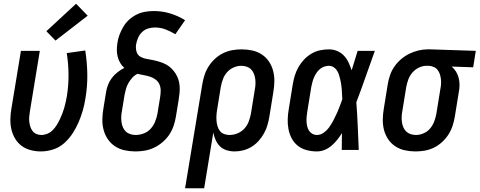

<svg xmlns="http://www.w3.org/2000/svg" viewBox="-20 -802 2565 1027"><path d="M199 8Q171 8 144 1Q117 -6 95.5 -22Q74 -38 60.5 -61Q47 -84 41 -110Q35 -136 35.5 -164.5Q36 -193 41 -221L92 -530H193L140 -207Q138 -193 136.5 -179Q135 -165 136.5 -151.5Q138 -138 142 -125Q146 -112 154 -101.5Q162 -91 174.5 -85.5Q187 -80 201 -80Q217 -80 233 -86.5Q249 -93 261.5 -105.5Q274 -118 283 -132.5Q292 -147 299.5 -162.5Q307 -178 313 -193.5Q319 -209 323.5 -224.5Q328 -240 331.5 -256.5Q335 -273 338 -289Q347 -347 346.5 -404.5Q346 -462 337 -518L436 -532Q446 -469 447 -405Q448 -341 437 -276Q432 -243 423 -211.5Q414 -180 400.5 -148.5Q387 -117 368 -88Q349 -59 323 -36Q297 -13 264 -2.5Q231 8 199 8ZM277 -585 228 -635 387 -782 449 -718Z M705 8Q676 8 647.5 2Q619 -4 596 -19Q573 -34 557.5 -56.5Q542 -79 534.5 -106Q527 -133 527.5 -162.5Q528 -192 533 -221L547 -307Q550 -328 557.5 -347.5Q565 -367 578 -384.5Q591 -402 608.5 -415.5Q626 -429 645 -439Q632 -450 623 -465.5Q614 -481 609.5 -498.5Q605 -516 605 -534.5Q605 -553 608 -572Q611 -595 619.5 -617Q628 -639 640.5 -660Q653 -681 671.5 -697.5Q690 -714 711.5 -724.5Q733 -735 756.5 -739Q780 -743 803 -743Q848 -743 890.5 -730Q933 -717 970 -694L918 -619Q893 -634 866 -644.5Q839 -655 808 -655Q790 -655 772 -649.5Q754 -644 740 -630.5Q726 -617 718.5 -599.5Q711 -582 708 -564Q705 -545 710 -526.5Q715 -508 730.5 -499Q746 -490 764.5 -487Q783 -484 801 -480Q819 -476 836.5 -470.5Q854 -465 869.5 -456.5Q885 -448 897.5 -435.5Q910 -423 919.5 -408Q929 -393 934.5 -375.5Q940 -358 941 -339.5Q942 -321 940 -302Q938 -283 935 -264L921 -179Q917 -153 908.5 -128.5Q900 -104 885.5 -82Q871 -60 850 -42Q829 -24 805 -12.5Q781 -1 755.5 3.5Q730 8 705 8ZM705 -80Q727 -80 748.5 -88Q770 -96 785.5 -113Q801 -130 809.5 -151Q818 -172 822 -193L836 -279Q839 -297 839.5 -315Q840 -333 833.5 -349Q827 -365 813.5 -375.5Q800 -386 783.5 -391.5Q767 -397 749.5 -400Q732 -403 715 -407Q699 -399 687 -385.5Q675 -372 666.5 -357Q658 -342 653.5 -325.5Q649 -309 646 -293L632 -207Q629 -192 628.5 -177Q628 -162 630 -148Q632 -134 637.5 -121Q643 -108 653 -98.5Q663 -89 677 -84.5Q691 -80 705 -80Z M970 205 1062 -351Q1066 -376 1074 -400.5Q1082 -425 1096 -447Q1110 -469 1130 -487.5Q1150 -506 1173.5 -517.5Q1197 -529 1222 -533.5Q1247 -538 1272 -538Q1301 -538 1329 -532Q1357 -526 1380 -511Q1403 -496 1418.5 -473Q1434 -450 1441 -423Q1448 -396 1447.5 -367Q1447 -338 1442 -309L1421 -179Q1417 -155 1410.5 -132.5Q1404 -110 1392 -88.5Q1380 -67 1363.5 -48.5Q1347 -30 1326 -17Q1305 -4 1281.5 2Q1258 8 1235 8Q1213 8 1192 1.5Q1171 -5 1156.5 -19.5Q1142 -34 1133.5 -53Q1125 -72 1121 -93L1072 205ZM1207 -80Q1229 -80 1250 -88.5Q1271 -97 1286.5 -113.5Q1302 -130 1310 -151Q1318 -172 1322 -193L1343 -323Q1346 -338 1346.5 -353Q1347 -368 1345 -382Q1343 -396 1337.5 -409Q1332 -422 1322.5 -431.5Q1313 -441 1299 -445.5Q1285 -450 1270 -450Q1250 -450 1229.5 -441Q1209 -432 1194.5 -415.5Q1180 -399 1172.5 -378.5Q1165 -358 1161 -337L1142 -219Q1139 -203 1138 -187.5Q1137 -172 1138 -157.5Q1139 -143 1143 -128.5Q1147 -114 1155.5 -102.5Q1164 -91 1178 -85.5Q1192 -80 1207 -80Z M1675 8Q1647 8 1620.5 1Q1594 -6 1573.5 -22Q1553 -38 1540.5 -61.5Q1528 -85 1523 -111.5Q1518 -138 1519 -166Q1520 -194 1525 -221L1546 -351Q1550 -375 1557 -398Q1564 -421 1576.5 -443Q1589 -465 1606.5 -483.5Q1624 -502 1646 -515Q1668 -528 1692 -533Q1716 -538 1740 -538Q1763 -538 1784 -529Q1805 -520 1820 -504Q1835 -488 1844.5 -467.5Q1854 -447 1861 -426Q1869 -452 1877 -478Q1885 -504 1893 -530H1985Q1960 -461 1936 -392Q1912 -323 1886 -255Q1891 -191 1893.5 -127.5Q1896 -64 1899 0H1808Q1808 -23 1808.5 -45.5Q1809 -68 1809 -90Q1798 -72 1784 -54.5Q1770 -37 1753 -22.5Q1736 -8 1716 0Q1696 8 1675 8ZM1675 -80Q1695 -80 1712.5 -93Q1730 -106 1742 -123Q1754 -140 1763.5 -158.5Q1773 -177 1781.5 -195.5Q1790 -214 1797 -233Q1804 -252 1811 -271Q1810 -285 1809.5 -298Q1809 -311 1808 -324.5Q1807 -338 1805 -351Q1803 -364 1800 -377Q1797 -390 1793 -402.5Q1789 -415 1782 -425.5Q1775 -436 1764 -443Q1753 -450 1739 -450Q1727 -450 1714 -445.5Q1701 -441 1690.5 -432Q1680 -423 1672.5 -411.5Q1665 -400 1659.5 -387.5Q1654 -375 1651 -362.5Q1648 -350 1645 -337L1624 -207Q1622 -194 1620.5 -180.5Q1619 -167 1619.5 -153.5Q1620 -140 1623 -127Q1626 -114 1632.5 -103.5Q1639 -93 1650.5 -86.5Q1662 -80 1675 -80Z M2203 8Q2174 8 2146 2Q2118 -4 2095 -19Q2072 -34 2056.5 -57Q2041 -80 2034 -107Q2027 -134 2027.5 -163Q2028 -192 2033 -221L2054 -351Q2058 -376 2066.5 -400.5Q2075 -425 2090 -446.5Q2105 -468 2125.5 -485.5Q2146 -503 2169.5 -514.5Q2193 -526 2218 -532Q2243 -538 2267 -538Q2271 -538 2275 -538Q2279 -538 2283 -538L2525 -530L2511 -442L2396 -446Q2410 -434 2419.5 -418.5Q2429 -403 2433.5 -385Q2438 -367 2438 -347.5Q2438 -328 2434 -309L2413 -179Q2409 -154 2401 -129.5Q2393 -105 2379 -83Q2365 -61 2345 -42.5Q2325 -24 2301.5 -12.5Q2278 -1 2253 3.5Q2228 8 2203 8ZM2205 -80Q2225 -80 2246 -89Q2267 -98 2281 -115Q2295 -132 2302.5 -152Q2310 -172 2314 -193L2335 -323Q2338 -337 2339 -351Q2340 -365 2338.5 -378.5Q2337 -392 2333 -404.5Q2329 -417 2321 -427.5Q2313 -438 2300.5 -443.5Q2288 -449 2275 -450H2268Q2267 -450 2265 -450Q2263 -450 2261 -450Q2241 -450 2221 -440.5Q2201 -431 2186.5 -414.5Q2172 -398 2164.5 -378Q2157 -358 2153 -337L2132 -207Q2129 -192 2128.5 -177Q2128 -162 2130 -148Q2132 -134 2137.5 -121Q2143 -108 2153 -98.5Q2163 -89 2176.5 -84.5Q2190 -80 2205 -80Z"/></svg>

Font: Iosevka Curly Semibold Oblique
Style: Regular
Weight: 600
Italic angle: -9°
Monospace: yes
Designer: Belleve Invis
Foundry: Belleve Invis
Version: Version 11.1.0; ttfautohint (v1.8.3)